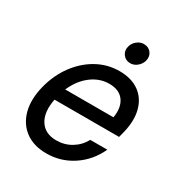

<svg xmlns="http://www.w3.org/2000/svg" viewBox="-164 -798 870 925"><g transform="rotate(30 271.0 -336.0)"><path d="M225.8 10Q154.2 10 107.9 -24.6Q61.7 -59.2 45.8 -119.6Q30 -180 50 -259.2Q69.2 -333.3 111.2 -390Q153.3 -446.7 210.8 -478.3Q268.3 -510 334.2 -510Q400.8 -510 443.8 -479.2Q486.7 -448.3 501.2 -393.3Q515.8 -338.3 498.3 -266.7L490 -234.2H130.8Q115.8 -158.3 144.2 -113.3Q172.5 -68.3 235.8 -68.3Q280.8 -68.3 318.3 -90.8Q355.8 -113.3 376.7 -152.5H471.7Q436.7 -76.7 370.8 -33.3Q305 10 225.8 10ZM150.8 -302.5H419.2Q429.2 -362.5 403.3 -397.5Q377.5 -432.5 322.5 -432.5Q268.3 -432.5 222.9 -397.9Q177.5 -363.3 150.8 -302.5ZM358.3 -568.3Q332.5 -568.3 317.9 -587.9Q303.3 -607.5 310 -632.5Q315 -653.3 332.5 -667.5Q350 -681.7 370 -681.7Q396.7 -681.7 411.2 -662.9Q425.8 -644.2 419.2 -617.5Q413.3 -596.7 396.2 -582.5Q379.2 -568.3 358.3 -568.3Z"/></g></svg>

Font: Funnel Sans
Style: Italic
Weight: 400
Italic angle: -14.036°
Version: Version 1.000; Beta; Release 5; Build 24; ttfautohint (v1.8.